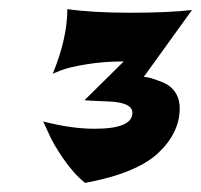

<svg xmlns="http://www.w3.org/2000/svg" viewBox="-20 -590 442 422"><path d="M128 -570Q183 -562 266.5 -562Q350 -562 402 -568L296 -421Q304 -421 320.5 -415.5Q337 -410 348 -404Q375 -386 375 -352Q375 -298 327.5 -253.5Q280 -209 167 -188Q142 -208 119 -241.5Q96 -275 86 -299L75 -323Q137 -307 188 -307Q271 -307 271 -342Q271 -365 218.5 -367Q166 -369 166 -370L252 -455Q208 -455 169 -448.5Q130 -442 113 -435L96 -428Q128 -506 128 -570Z"/></svg>

Font: Ceviche One
Style: Regular
Weight: 400
Version: Version 1.002